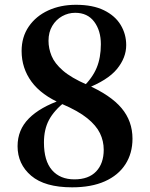

<svg xmlns="http://www.w3.org/2000/svg" viewBox="-20 -777 634 813"><path d="M285.3 16.2Q169.7 16.2 112 -32.9Q54.4 -82 54.4 -158.1Q54.4 -227.1 102.2 -275.4Q150 -323.6 241.5 -354.9V-360.6L257.2 -347.8Q208.6 -309 187.4 -269Q166.1 -229 166.1 -173.6Q166.1 -95.8 200.3 -56.6Q234.5 -17.5 295.1 -17.5Q355.2 -17.5 387.2 -51.1Q419.2 -84.8 419.2 -142.9Q419.2 -179.9 403.3 -212.8Q387.4 -245.7 349.3 -276.5Q311.1 -307.4 242.5 -336.7Q155.3 -373.9 113.4 -431.2Q71.5 -488.5 71.5 -561.1Q71.5 -620.6 101.9 -664.8Q132.3 -708.9 184.2 -732.8Q236.1 -756.7 301.5 -756.7Q373.1 -756.7 420.3 -733.5Q467.5 -710.3 490.9 -671.5Q514.4 -632.7 514.4 -585.9Q514.4 -532.6 475.1 -484.6Q435.8 -436.6 341.4 -400.3V-396.7L329.6 -406.4Q371.4 -446.8 389.2 -489.7Q407.1 -532.6 407.1 -589.8Q407.1 -647.2 378.9 -685Q350.6 -722.8 298.3 -722.8Q269.1 -722.8 243.2 -708.4Q217.3 -694 201.4 -667.4Q185.4 -640.8 185.4 -604.2Q185.4 -572.1 198.4 -540.3Q211.3 -508.6 246.4 -478.1Q281.4 -447.7 347.6 -418.7Q448.6 -374.2 494.8 -319Q541 -263.9 541 -189.7Q541 -127.9 511 -81.3Q480.9 -34.6 423.9 -9.2Q366.8 16.2 285.3 16.2Z"/></svg>

Font: Early Summer Mincho VF
Style: Regular
Weight: 250
Designer: GuiWonder
Version: Version 1.002